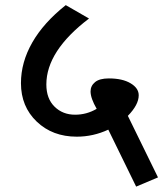

<svg xmlns="http://www.w3.org/2000/svg" viewBox="-20 -647 624 734"><path d="M500.5 66.4 394 -151.4Q336.4 -124.5 273.4 -124.5Q180.7 -124.5 120.4 -182.1Q60.1 -239.7 60.1 -329.1Q60.1 -408.7 103.3 -484.4Q146.5 -560.1 231.4 -627.4L320.3 -576.2Q157.2 -452.1 157.2 -324.2Q157.2 -270 188.5 -239.3Q219.7 -208.5 267.1 -208.5Q311.5 -208.5 349.6 -231Q326.2 -271.5 326.2 -297.4Q326.2 -318.8 343.3 -333Q360.4 -347.2 396 -347.2Q448.2 -347.2 479.2 -328.6Q510.3 -310.1 510.3 -282.7Q510.3 -246.6 468.8 -204.1L584 31.2Z"/></svg>

Font: Khula Semibold
Style: Regular
Weight: 600
Designer: Erin McLaughlin, Steve Matteson
Version: Version 1.000;PS 1.0;hotconv 1.0.72;makeotf.lib2.5.5900